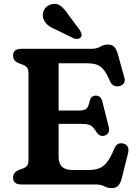

<svg xmlns="http://www.w3.org/2000/svg" viewBox="-20 -952 713 991"><path d="M47.5 -664.5Q47.5 -700 89 -700H451Q479.5 -700 497.5 -711Q515.5 -722 536 -722Q558.5 -722 569.8 -710Q581 -698 588.5 -671.5L622.5 -548.5Q627 -532 618.2 -520.8Q609.5 -509.5 593.5 -507Q580.5 -504.5 567.8 -510.2Q555 -516 547 -534.5Q529 -576.5 511.5 -595.8Q494 -615 473.8 -620.2Q453.5 -625.5 427 -625.5H282.5V-381.5H387.5Q417.5 -381.5 427.5 -392.5Q437.5 -403.5 442.5 -429.5Q449 -457.5 473 -458.5Q500.5 -459 508 -429L541 -298.5Q550 -262 520 -252Q495 -244 477.5 -271Q463 -295 449.2 -303.8Q435.5 -312.5 401.5 -312.5H282.5V-141.5Q282.5 -74.5 354.5 -74.5H435.5Q467 -74.5 490 -82.5Q513 -90.5 531.8 -114.2Q550.5 -138 570 -185Q583 -218 615 -211.5Q632 -208 639 -194.8Q646 -181.5 641 -161.5L608.5 -31.5Q601 -5.5 589.8 6.8Q578.5 19 556 19Q536 19 518.5 9.5Q501 0 472.5 0H89Q47.5 0 47.5 -35.5Q47.5 -61.5 75 -73.5L95 -81Q109.5 -86 118.2 -95.2Q127 -104.5 127 -124V-576Q127 -595.5 118.2 -604.8Q109.5 -614 95 -619L75 -626.5Q47.5 -638.5 47.5 -664.5ZM336 -871.5 392.5 -796Q398 -786 400.5 -777Q403 -768 397 -759.5Q391 -752.5 380.8 -751.2Q370.5 -750 360.5 -754L273 -797Q242.5 -809.5 226 -823.5Q209.5 -837.5 203 -859Q197 -880.5 207.8 -901.2Q218.5 -922 243.5 -929.5Q273 -937.5 294.5 -920.2Q316 -903 336 -871.5Z"/></svg>

Font: Fraunces 9pt S100 SemiBold
Style: Regular
Weight: 600
Version: Version 1.000; ttfautohint (v1.8.3)